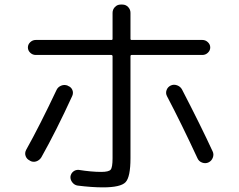

<svg xmlns="http://www.w3.org/2000/svg" viewBox="-20 -807 1040 837"><path d="M420.9 -57.6Q454.1 -57.6 462.4 -67.4Q470.7 -77.1 470.7 -117.2V-561.5Q470.7 -566.4 465.8 -567.4H135.7Q122.1 -567.4 111.8 -577.1Q101.6 -586.9 101.6 -600.1Q101.6 -613.3 111.8 -623Q122.1 -632.8 135.7 -632.8H465.8Q470.7 -632.8 470.7 -637.7V-751Q470.7 -765.6 481 -776.4Q491.2 -787.1 505.9 -787.1H513.7Q528.3 -787.1 538.6 -776.4Q548.8 -765.6 548.8 -751V-637.7Q548.8 -632.8 553.7 -632.8H862.3Q876 -632.8 886.2 -623Q896.5 -613.3 896.5 -600.1Q896.5 -586.9 886.2 -577.1Q876 -567.4 862.3 -567.4H553.7Q548.8 -567.4 548.8 -561.5V-117.2Q548.8 -35.2 527.3 -12.7Q505.9 9.8 428.7 9.8Q379.9 9.8 318.4 2Q304.7 0 295.4 -11.7Q286.1 -23.4 287.1 -37.1Q289.1 -50.8 299.3 -59.1Q309.6 -67.4 323.2 -66.4Q378.9 -57.6 420.9 -57.6ZM109.4 -107.4Q96.7 -113.3 91.8 -126.5Q86.9 -139.6 93.8 -153.3Q153.3 -259.8 226.6 -415Q232.4 -427.7 246.6 -433.6Q260.7 -439.5 275.4 -433.6L276.4 -432.6Q290 -427.7 295.4 -415Q300.8 -402.3 294.9 -388.7Q224.6 -235.4 160.2 -121.1Q152.3 -108.4 138.2 -103.5Q124 -98.6 110.4 -106.4ZM773.4 -417Q856.4 -256.8 907.2 -146.5Q913.1 -133.8 907.7 -119.6Q902.3 -105.5 889.2 -99.1Q876 -92.8 861.3 -98.1Q846.7 -103.5 840.8 -117.2Q770.5 -268.6 708 -387.7Q701.2 -400.4 706.1 -414.1Q710.9 -427.7 724.1 -434.1Q737.3 -440.4 752 -435.1Q766.6 -429.7 773.4 -417Z"/></svg>

Font: Rounded-L Mgen+ 2m regular
Style: Regular
Weight: 400
Designer: [Source Han Sans]
Ryoko NISHIZUKA  (kana & ideographs); Paul D. Hunt (Latin, Greek & Cyrillic); Wenlong ZHANG  (bopomofo
Version: Version 1.059.20150602